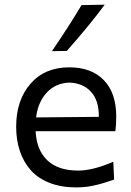

<svg xmlns="http://www.w3.org/2000/svg" viewBox="-20 -798 567 829"><path d="M332 -775.9 432.1 -777.8Q370.1 -693.4 268.6 -578.1L204.1 -577.1Q278.3 -685.5 332 -775.9ZM481.9 -294.4Q481.9 -257.3 478 -231.4H133.8Q137.7 -150.4 184.1 -106Q230.5 -61.5 317.9 -61.5Q380.9 -61.5 469.2 -99.6L472.7 -22.5Q471.2 -22 457.5 -17.6Q443.8 -13.2 439.7 -11.7Q435.5 -10.3 422.1 -6.3Q408.7 -2.4 401.4 -0.7Q394 1 380.9 3.9Q367.7 6.8 357.7 8.1Q347.7 9.3 335 10.3Q322.3 11.2 310.1 11.2Q244.6 11.2 194.3 -8.3Q144 -27.8 112.8 -63.2Q81.5 -98.6 65.7 -146Q49.8 -193.4 49.8 -251Q49.8 -365.2 111.6 -436.3Q173.3 -507.3 279.3 -507.3Q374.5 -507.3 428.2 -452.1Q481.9 -397 481.9 -294.4ZM280.3 -441.4Q220.2 -439.5 182.1 -398.4Q144 -357.4 135.7 -291L406.7 -293.5V-296.9Q406.7 -365.2 372.6 -402.1Q338.4 -439 280.3 -441.4Z"/></svg>

Font: Commissioner Flair
Style: Regular
Weight: 400
Designer: Kostas Bartsokas
Foundry: Kostas Bartsokas
Version: Version 1.000